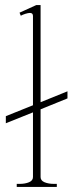

<svg xmlns="http://www.w3.org/2000/svg" viewBox="-20 -737 289 757"><path d="M140 -306V-39Q140 -25 155.5 -18.5Q171 -12 193 -12H204V0H46V-12H57Q79 -12 94.5 -18.5Q110 -25 110 -39V-294L3 -251V-279L110 -322V-674Q110 -686 98 -686Q91 -686 80 -682.5Q69 -679 62 -675L57 -687L123 -717H140V-334L246 -377V-349Z"/></svg>

Font: Taviraj Thin
Style: Regular
Weight: 100
Designer: Katatrad Team
Foundry: CadsonDemak
Version: Version 1.030